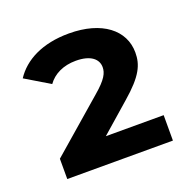

<svg xmlns="http://www.w3.org/2000/svg" viewBox="-85 -836 600 596"><g transform="rotate(-20 215.0 -538.5)"><path d="M199 -411 295 -495C360 -551 374 -584 374 -624C374 -698 309 -750 200 -750C111 -750 50 -717 18 -668L98 -620C117 -647 150 -663 191 -663C241 -663 263 -642 263 -616C263 -597 254 -578 214 -544L41 -394V-327H390V-411Z"/></g></svg>

Font: AWKNG-Font
Style: Bold
Weight: 700
Designer: Awakening Church
Foundry: Awakening Church
Version: Version 1.700;PS 001.700;hotconv 1.0.88;makeotf.lib2.5.64775